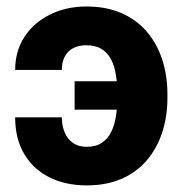

<svg xmlns="http://www.w3.org/2000/svg" viewBox="-20 -558 555 588"><path d="M244.6 -419.4Q220.2 -419.4 203.4 -410.2Q186.5 -400.9 178 -384Q169.4 -367.2 169.4 -343.8H26.4Q26.4 -401.4 54.9 -445.1Q83.5 -488.8 133.1 -513.4Q182.6 -538.1 244.6 -538.1Q305.7 -538.1 352.1 -517.8Q398.4 -497.6 429.7 -460.9Q460.9 -424.3 476.8 -375.5Q492.7 -326.7 492.7 -270.5V-257.8Q492.7 -201.2 476.8 -152.6Q460.9 -104 429.9 -67.4Q398.9 -30.8 352.5 -10.5Q306.2 9.8 245.6 9.8Q180.7 9.8 131.1 -15.1Q81.5 -40 54 -86.7Q26.4 -133.3 26.4 -198.7H169.4Q169.4 -173.3 178 -152.8Q186.5 -132.3 203.4 -120.4Q220.2 -108.4 245.6 -108.4Q273.4 -108.4 291.7 -120.6Q310.1 -132.8 320.3 -153.6Q330.6 -174.3 335 -201.4Q339.4 -228.5 339.4 -257.8V-270.5Q339.4 -300.3 335.2 -327.4Q331.1 -354.5 320.6 -375.2Q310.1 -396 291.5 -407.7Q272.9 -419.4 244.6 -419.4ZM385.3 -309.1V-222.2H208.5V-309.1Z"/></svg>

Font: Roboto ExtraBold
Style: Regular
Weight: 800
Designer: Christian Robertson
Foundry: Google
Version: Version 3.009; 2024